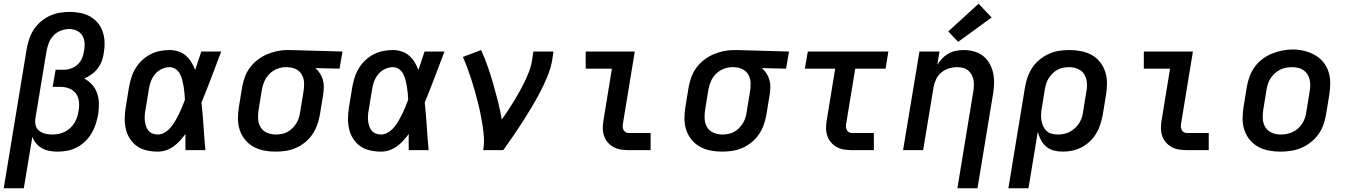

<svg xmlns="http://www.w3.org/2000/svg" viewBox="-27 -807 7247 1032"><path d="M-7 205 117 -547Q122 -574 131 -600Q140 -626 155.5 -649.5Q171 -673 193.5 -692Q216 -711 241.5 -722.5Q267 -734 294 -738.5Q321 -743 347 -743Q376 -743 404.5 -737.5Q433 -732 457 -718.5Q481 -705 498.5 -684Q516 -663 525 -636.5Q534 -610 535 -581Q536 -552 531 -523Q528 -501 520.5 -480Q513 -459 499 -440.5Q485 -422 466 -408Q447 -394 426 -385Q450 -372 468 -352Q486 -332 495 -306Q504 -280 504.5 -251.5Q505 -223 501 -194Q496 -167 488 -141.5Q480 -116 466 -92Q452 -68 431.5 -48Q411 -28 386.5 -15Q362 -2 335 3Q308 8 282 8Q260 8 238.5 4Q217 0 199 -10Q181 -20 167.5 -36Q154 -52 147 -72L101 205ZM253 -84Q270 -84 287 -87Q304 -90 320 -98Q336 -106 349.5 -118Q363 -130 372.5 -145.5Q382 -161 387.5 -177.5Q393 -194 395 -210Q400 -235 397.5 -259.5Q395 -284 382 -303Q369 -322 346.5 -331Q324 -340 300 -340H256L272 -432H315Q335 -432 355 -439Q375 -446 390.5 -460.5Q406 -475 414 -494.5Q422 -514 425 -534Q429 -555 427.5 -576.5Q426 -598 415.5 -615.5Q405 -633 386 -642Q367 -651 346 -651Q346 -651 346 -651Q346 -651 346 -651Q323 -651 300.5 -642.5Q278 -634 261 -616.5Q244 -599 235.5 -576.5Q227 -554 223 -532L163 -169Q160 -150 165 -132Q170 -114 184 -103.5Q198 -93 216 -88.5Q234 -84 253 -84Z M821 8Q791 8 762 1.5Q733 -5 710 -21Q687 -37 671.5 -61Q656 -85 649.5 -113Q643 -141 643.5 -171.5Q644 -202 649 -232L667 -342Q672 -368 680 -393Q688 -418 702.5 -441.5Q717 -465 737.5 -484Q758 -503 782.5 -515.5Q807 -528 833 -533Q859 -538 885 -538Q909 -538 932 -530.5Q955 -523 972.5 -507.5Q990 -492 1002 -472Q1014 -452 1022 -431Q1030 -456 1038.5 -480.5Q1047 -505 1055 -530H1162Q1136 -462 1110 -393Q1084 -324 1056 -256Q1063 -192 1067 -128Q1071 -64 1077 0H970Q970 -22 969.5 -43.5Q969 -65 970 -87Q956 -68 940 -50.5Q924 -33 905 -19.5Q886 -6 864.5 1Q843 8 821 8ZM821 -84Q841 -84 859.5 -95.5Q878 -107 891.5 -123.5Q905 -140 915.5 -158Q926 -176 935 -194.5Q944 -213 952 -232.5Q960 -252 967 -271Q966 -289 964.5 -307Q963 -325 960 -342.5Q957 -360 952.5 -377.5Q948 -395 940 -410Q932 -425 917.5 -435.5Q903 -446 885 -446Q863 -446 842 -436Q821 -426 806.5 -408.5Q792 -391 784 -369.5Q776 -348 773 -327L755 -217Q752 -202 751 -187Q750 -172 751.5 -157.5Q753 -143 757.5 -129.5Q762 -116 770.5 -105.5Q779 -95 792.5 -89.5Q806 -84 821 -84Z M1454 8Q1422 8 1391.5 2Q1361 -4 1335 -18.5Q1309 -33 1290 -56.5Q1271 -80 1261.5 -108.5Q1252 -137 1252 -168.5Q1252 -200 1257 -232L1275 -342Q1280 -369 1290 -395.5Q1300 -422 1317.5 -445Q1335 -468 1358.5 -486Q1382 -504 1408 -515Q1434 -526 1461.5 -532Q1489 -538 1516 -538Q1520 -538 1524.5 -538Q1529 -538 1533 -538L1814 -530L1798 -438L1668 -441Q1682 -429 1692.5 -413Q1703 -397 1708.5 -378.5Q1714 -360 1713.5 -339Q1713 -318 1710 -298L1692 -188Q1687 -161 1677.5 -134.5Q1668 -108 1651.5 -84Q1635 -60 1612 -41.5Q1589 -23 1562.5 -11.5Q1536 0 1508.5 4Q1481 8 1454 8ZM1455 -84Q1471 -84 1487 -87Q1503 -90 1517.5 -97.5Q1532 -105 1544 -117Q1556 -129 1565 -143Q1574 -157 1579 -172.5Q1584 -188 1586 -203L1604 -313Q1608 -336 1607.5 -359.5Q1607 -383 1597 -402.5Q1587 -422 1568 -433Q1549 -444 1526 -445L1518 -446Q1515 -446 1513 -446Q1511 -446 1509 -446Q1486 -446 1463 -437Q1440 -428 1422.5 -411Q1405 -394 1395 -372Q1385 -350 1381 -327L1363 -217Q1359 -192 1360.5 -167.5Q1362 -143 1374 -123Q1386 -103 1408.5 -93.5Q1431 -84 1455 -84Z M2021 8Q1991 8 1962 1.5Q1933 -5 1910 -21Q1887 -37 1871.5 -61Q1856 -85 1849.5 -113Q1843 -141 1843.5 -171.5Q1844 -202 1849 -232L1867 -342Q1872 -368 1880 -393Q1888 -418 1902.5 -441.5Q1917 -465 1937.5 -484Q1958 -503 1982.5 -515.5Q2007 -528 2033 -533Q2059 -538 2085 -538Q2109 -538 2132 -530.5Q2155 -523 2172.5 -507.5Q2190 -492 2202 -472Q2214 -452 2222 -431Q2230 -456 2238.5 -480.5Q2247 -505 2255 -530H2362Q2336 -462 2310 -393Q2284 -324 2256 -256Q2263 -192 2267 -128Q2271 -64 2277 0H2170Q2170 -22 2169.5 -43.5Q2169 -65 2170 -87Q2156 -68 2140 -50.5Q2124 -33 2105 -19.5Q2086 -6 2064.5 1Q2043 8 2021 8ZM2021 -84Q2041 -84 2059.5 -95.5Q2078 -107 2091.5 -123.5Q2105 -140 2115.5 -158Q2126 -176 2135 -194.5Q2144 -213 2152 -232.5Q2160 -252 2167 -271Q2166 -289 2164.5 -307Q2163 -325 2160 -342.5Q2157 -360 2152.5 -377.5Q2148 -395 2140 -410Q2132 -425 2117.5 -435.5Q2103 -446 2085 -446Q2063 -446 2042 -436Q2021 -426 2006.5 -408.5Q1992 -391 1984 -369.5Q1976 -348 1973 -327L1955 -217Q1952 -202 1951 -187Q1950 -172 1951.5 -157.5Q1953 -143 1957.5 -129.5Q1962 -116 1970.5 -105.5Q1979 -95 1992.5 -89.5Q2006 -84 2021 -84Z M2570 0Q2576 -33 2574 -66.5Q2572 -100 2567 -132Q2562 -164 2555.5 -196Q2549 -228 2541 -259Q2533 -290 2524.5 -320.5Q2516 -351 2506 -381.5Q2496 -412 2485 -442Q2474 -472 2461 -501L2559 -538Q2579 -494 2595 -448Q2611 -402 2624.5 -355Q2638 -308 2650 -260.5Q2662 -213 2670 -164Q2687 -188 2703.5 -213Q2720 -238 2735.5 -263.5Q2751 -289 2765.5 -315Q2780 -341 2793 -368Q2806 -395 2816.5 -422Q2827 -449 2832 -477L2840 -530H2948L2940 -477Q2934 -445 2922 -413.5Q2910 -382 2895.5 -351Q2881 -320 2864.5 -290Q2848 -260 2830.5 -230.5Q2813 -201 2794.5 -172Q2776 -143 2757 -114Q2738 -85 2718 -56.5Q2698 -28 2678 0Z M3352 0Q3330 0 3309 -3.5Q3288 -7 3270 -17Q3252 -27 3239 -42.5Q3226 -58 3219.5 -77.5Q3213 -97 3213 -119Q3213 -141 3217 -162L3262 -438H3121V-530H3385L3322 -147Q3320 -138 3320 -128.5Q3320 -119 3323.5 -110.5Q3327 -102 3335 -97Q3343 -92 3352 -92H3470V0Z M3854 8Q3822 8 3791.5 2Q3761 -4 3735 -18.5Q3709 -33 3690 -56.5Q3671 -80 3661.5 -108.5Q3652 -137 3652 -168.5Q3652 -200 3657 -232L3675 -342Q3680 -369 3690 -395.5Q3700 -422 3717.5 -445Q3735 -468 3758.5 -486Q3782 -504 3808 -515Q3834 -526 3861.5 -532Q3889 -538 3916 -538Q3920 -538 3924.5 -538Q3929 -538 3933 -538L4214 -530L4198 -438L4068 -441Q4082 -429 4092.5 -413Q4103 -397 4108.5 -378.5Q4114 -360 4113.5 -339Q4113 -318 4110 -298L4092 -188Q4087 -161 4077.5 -134.5Q4068 -108 4051.5 -84Q4035 -60 4012 -41.5Q3989 -23 3962.5 -11.5Q3936 0 3908.5 4Q3881 8 3854 8ZM3855 -84Q3871 -84 3887 -87Q3903 -90 3917.5 -97.5Q3932 -105 3944 -117Q3956 -129 3965 -143Q3974 -157 3979 -172.5Q3984 -188 3986 -203L4004 -313Q4008 -336 4007.5 -359.5Q4007 -383 3997 -402.5Q3987 -422 3968 -433Q3949 -444 3926 -445L3918 -446Q3915 -446 3913 -446Q3911 -446 3909 -446Q3886 -446 3863 -437Q3840 -428 3822.5 -411Q3805 -394 3795 -372Q3785 -350 3781 -327L3763 -217Q3759 -192 3760.5 -167.5Q3762 -143 3774 -123Q3786 -103 3808.5 -93.5Q3831 -84 3855 -84Z M4552 0Q4530 0 4509 -3.5Q4488 -7 4470 -17Q4452 -27 4439 -42.5Q4426 -58 4419.5 -77.5Q4413 -97 4413 -119Q4413 -141 4417 -162L4462 -438H4299L4315 -530H4748L4733 -438H4570L4522 -147Q4520 -138 4520 -128.5Q4520 -119 4523.5 -110.5Q4527 -102 4535 -97Q4543 -92 4552 -92H4670V0Z M5119 205 5204 -313Q5207 -329 5207.5 -345.5Q5208 -362 5205.5 -377Q5203 -392 5195.5 -405.5Q5188 -419 5176.5 -428.5Q5165 -438 5149.5 -442Q5134 -446 5118 -446Q5096 -446 5074 -439.5Q5052 -433 5033.5 -418Q5015 -403 5005 -382Q4995 -361 4991 -339L4935 0H4827L4915 -530H5023L5011 -459Q5022 -477 5037.5 -493Q5053 -509 5072 -519.5Q5091 -530 5111.5 -534Q5132 -538 5152 -538Q5181 -538 5208.5 -530.5Q5236 -523 5257.5 -506Q5279 -489 5292.5 -464.5Q5306 -440 5311.5 -413Q5317 -386 5316 -356.5Q5315 -327 5310 -298L5227 205ZM5123 -582 5070 -638 5233 -787 5303 -713Z M5393 205 5483 -342Q5488 -369 5497.5 -395.5Q5507 -422 5523.5 -446Q5540 -470 5563.5 -488.5Q5587 -507 5613 -518.5Q5639 -530 5667 -534Q5695 -538 5722 -538Q5753 -538 5784 -532Q5815 -526 5841 -511.5Q5867 -497 5885.5 -473.5Q5904 -450 5913.5 -421.5Q5923 -393 5923 -361.5Q5923 -330 5918 -298L5900 -188Q5895 -163 5887 -138Q5879 -113 5865 -89.5Q5851 -66 5831 -47Q5811 -28 5787 -15.5Q5763 -3 5737.5 2.5Q5712 8 5686 8Q5661 8 5637.5 2Q5614 -4 5596.5 -19Q5579 -34 5568 -54.5Q5557 -75 5551 -98L5501 205ZM5658 -84Q5674 -84 5690 -87Q5706 -90 5721 -97.5Q5736 -105 5749 -116.5Q5762 -128 5771.5 -142Q5781 -156 5786.5 -171.5Q5792 -187 5794 -203L5812 -313Q5817 -338 5815 -362.5Q5813 -387 5801 -407Q5789 -427 5766.5 -436.5Q5744 -446 5720 -446Q5704 -446 5688.5 -443Q5673 -440 5658 -432.5Q5643 -425 5631 -413Q5619 -401 5610 -387Q5601 -373 5596.5 -358Q5592 -343 5589 -327L5573 -229Q5570 -212 5569 -195Q5568 -178 5570.5 -161.5Q5573 -145 5579.5 -130Q5586 -115 5597.5 -104Q5609 -93 5625 -88.5Q5641 -84 5658 -84Z M6352 0Q6330 0 6309 -3.5Q6288 -7 6270 -17Q6252 -27 6239 -42.5Q6226 -58 6219.5 -77.5Q6213 -97 6213 -119Q6213 -141 6217 -162L6262 -438H6121V-530H6385L6322 -147Q6320 -138 6320 -128.5Q6320 -119 6323.5 -110.5Q6327 -102 6335 -97Q6343 -92 6352 -92H6470V0Z M6854 8Q6823 8 6792 2Q6761 -4 6735 -18.5Q6709 -33 6690 -56Q6671 -79 6661.5 -108Q6652 -137 6652 -168.5Q6652 -200 6657 -232L6675 -342Q6680 -370 6690 -397Q6700 -424 6717.5 -448Q6735 -472 6759 -490Q6783 -508 6810.5 -519Q6838 -530 6865.5 -535.5Q6893 -541 6921 -541Q6953 -541 6983.5 -533.5Q7014 -526 7040 -511.5Q7066 -497 7085 -474Q7104 -451 7113.5 -422Q7123 -393 7123 -361.5Q7123 -330 7118 -298L7100 -188Q7095 -160 7085 -133Q7075 -106 7057.5 -82.5Q7040 -59 7016 -40.5Q6992 -22 6965 -11Q6938 0 6910 4Q6882 8 6854 8ZM6856 -84Q6873 -84 6889 -87Q6905 -90 6920.5 -97Q6936 -104 6949 -115.5Q6962 -127 6971.5 -141.5Q6981 -156 6986.5 -171.5Q6992 -187 6994 -203L7012 -313Q7015 -330 7015.5 -346.5Q7016 -363 7012.5 -378.5Q7009 -394 7000.5 -407.5Q6992 -421 6979 -430Q6966 -439 6950 -442.5Q6934 -446 6917 -446Q6901 -446 6885 -443Q6869 -440 6854 -432.5Q6839 -425 6826 -413.5Q6813 -402 6803.5 -388Q6794 -374 6789 -358.5Q6784 -343 6781 -327L6763 -217Q6759 -192 6760.5 -167.5Q6762 -143 6774.5 -123Q6787 -103 6809 -93.5Q6831 -84 6856 -84Z"/></svg>

Font: Iosevka Curly SmBdEx
Style: Italic
Weight: 600
Width: 7
Italic angle: -9°
Monospace: yes
Designer: Belleve Invis
Foundry: Belleve Invis
Version: Version 11.1.0; ttfautohint (v1.8.3)